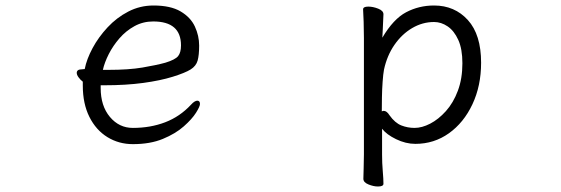

<svg xmlns="http://www.w3.org/2000/svg" viewBox="-20 -506 2040 698"><path d="M346 -196V-186Q346 -121 379.5 -81Q413 -41 463 -41Q527 -41 580.5 -61.5Q634 -82 674 -125Q681 -133 687 -136.5Q693 -140 697 -140Q707 -140 707 -128Q707 -119 692.5 -96Q678 -73 648 -46.5Q618 -20 572 -1Q526 18 463 18Q412 18 370.5 -7.5Q329 -33 305 -81Q281 -129 281 -195V-209Q272 -216 265.5 -225Q259 -234 259 -241Q259 -254 278 -254L288 -255Q295 -291 316.5 -331Q338 -371 371 -406.5Q404 -442 446.5 -464Q489 -486 538 -486Q600 -486 636.5 -464.5Q673 -443 688.5 -409.5Q704 -376 704 -340Q704 -306 698.5 -286Q693 -266 673 -253.5Q653 -241 608 -227Q563 -213 500.5 -204.5Q438 -196 359 -196ZM374 -252Q448 -252 498 -260.5Q548 -269 581 -278Q617 -289 627.5 -302Q638 -315 638 -341Q638 -428 537 -428Q500 -428 469 -411Q438 -394 414.5 -367Q391 -340 375.5 -309.5Q360 -279 354 -252Z M1303 -368Q1303 -399 1302 -427Q1301 -455 1300 -472Q1300 -482 1319 -482Q1336 -482 1355 -474.5Q1374 -467 1374 -454Q1374 -448 1373 -432Q1372 -416 1371.5 -398.5Q1371 -381 1370 -369Q1410 -437 1456.5 -461.5Q1503 -486 1558 -486Q1633 -486 1681 -433Q1729 -380 1729 -278Q1729 -194 1697.5 -127Q1666 -60 1612 -21.5Q1558 17 1490 17Q1455 17 1420 0Q1385 -17 1369 -38V56Q1369 87 1371.5 116Q1374 145 1374 162Q1374 172 1354 172Q1338 172 1319.5 164.5Q1301 157 1301 144Q1301 132 1302 106.5Q1303 81 1303 55ZM1368 -101Q1372 -103 1375 -103Q1386 -103 1396 -87Q1416 -59 1439 -50Q1462 -41 1487 -41Q1514 -41 1544 -56.5Q1574 -72 1601 -102Q1628 -132 1644.5 -176Q1661 -220 1661 -276Q1661 -328 1646 -361Q1631 -394 1607.5 -410Q1584 -426 1558 -426Q1516 -426 1478.5 -404Q1441 -382 1414 -343Q1387 -304 1376 -253Q1373 -237 1371 -209Q1369 -181 1368.5 -152Q1368 -123 1368 -101Z"/></svg>

Font: Klee One SemiBold
Style: Regular
Weight: 600
Designer: Fontworks Inc.
Foundry: Fontworks Inc.
Version: Version 1.00;January 12, 2022;FontCreator 13.0.0.2683 64-bit